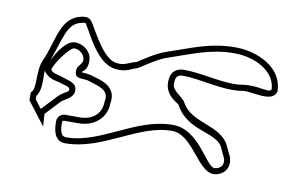

<svg xmlns="http://www.w3.org/2000/svg" viewBox="-54 -694 1017 636"><g transform="rotate(10 454.0 -375.5)"><path d="M112 -213 109 -255 154 -303C166 -315 196 -323 196 -348C196 -375 171 -376 151 -384C135 -390 115 -391 106 -402C106 -420 154 -486 169 -486C185 -486 205 -472 205 -453C205 -438 187 -432 187 -414C187 -382 215 -396 238 -387C265 -377 308 -372 298 -330C298 -286 266 -264 226 -264H178C162 -264 151 -252 151 -237C151 -207 157 -171 193 -171C319 -171 421 -273 535 -273C605 -273 641 -156 694 -156C719 -156 742 -174 742 -201C742 -223 733 -230 724 -252C695 -322 593 -307 559 -372C547 -393 513 -403 514 -429C514 -448 519 -459 538 -459C603 -459 675 -433 742 -444C773 -449 846 -420 856 -462C856 -543 768 -582 694 -582C607 -582 546 -552 472 -528C437 -516 406 -494 379 -477C359 -473 342 -459 319 -462C274 -462 234 -544 214 -576C204 -592 197 -597 178 -594C103 -582 105 -498 73 -429C55 -389 72 -329 52 -318V-291ZM178 -244H226C274 -244 317 -274 318 -328C330 -391 261 -400 245 -406C228 -412 212 -411 207 -412V-414C207 -416 225 -420 225 -453C225 -486 194 -506 169 -506C137 -506 111 -459 97 -434C127 -509 128 -565 181 -574C193 -576 189 -578 197 -565C214 -539 255 -445 318 -442C351 -438 372 -455 387 -458C416 -476 446 -498 478 -509C554 -534 612 -562 694 -562C764 -562 834 -526 836 -465C829 -451 789 -472 739 -464C679 -454 608 -479 538 -479C527 -479 516 -476 507 -468C495 -457 494 -438 494 -431C493 -384 538 -367 541 -362C584 -279 684 -297 706 -244C717 -217 722 -216 722 -201C722 -187 710 -176 694 -176C666 -176 624 -293 535 -293C409 -293 309 -191 193 -191C177 -191 171 -205 171 -237C171 -242 173 -244 178 -244ZM86 -403V-395L90 -390C107 -369 134 -369 144 -365C158 -360 176 -359 176 -348C176 -338 161 -340 139 -317L94 -269L72 -298V-309C92 -335 82 -376 86 -403Z"/></g></svg>

Font: CISF Camouflage Kit
Style: OuLn
Weight: 400
Designer: Robert Jablonski, Jasper
Foundry: Cannot Into Space Fonts
Version: Version 1.27